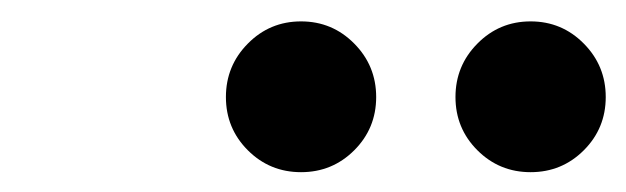

<svg xmlns="http://www.w3.org/2000/svg" viewBox="-20 -1010 600 184"><path d="M488.5 -845Q458.5 -845 437.5 -866Q416.5 -887 416.5 -917Q416.5 -947 437.5 -968.2Q458.5 -989.5 488.5 -989.5Q518.5 -989.5 539.5 -968.2Q560.5 -947 560.5 -917Q560.5 -887 539.5 -866Q518.5 -845 488.5 -845ZM268.5 -845Q238.5 -845 217.5 -866Q196.5 -887 196.5 -917Q196.5 -947 217.5 -968.2Q238.5 -989.5 268.5 -989.5Q298.5 -989.5 319.5 -968.2Q340.5 -947 340.5 -917Q340.5 -887 319.5 -866Q298.5 -845 268.5 -845Z"/></svg>

Font: Besley* Narrow
Style: Bold Italic
Weight: 700
Width: 4
Italic angle: -13°
Designer: Owen Earl
Foundry: indestructible type*
Version: Version 3.000; ttfautohint (v1.8.3)